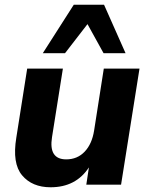

<svg xmlns="http://www.w3.org/2000/svg" viewBox="-20 -781 630 812"><path d="M194 11Q116 11 73.5 -39.5Q31 -90 49 -199L95 -491H246L200 -201Q185 -107 260 -107Q307 -107 338 -139.5Q369 -172 378 -229L419 -491H570L492 0H345L356 -73Q301 11 194 11ZM161 -556 292 -761H420L511 -556H418L350 -679L255 -556Z"/></svg>

Font: Nunito Sans ExtraBold
Style: Italic
Weight: 800
Italic angle: -9°
Designer: Vernon Adams
Foundry: Vernon Adams
Version: Version 3.006; ttfautohint (v1.8.3)